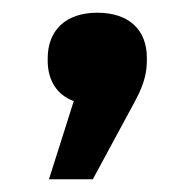

<svg xmlns="http://www.w3.org/2000/svg" viewBox="-20 -157 307 302"><path d="M55 -65V-62C55 -31 69 -8 96 2L57 125H126L193 1C208 -27 211 -45 211 -63V-66C211 -110 183 -137 133 -137C83 -137 55 -109 55 -65Z"/></svg>

Font: LT Wave Alt Bold
Style: Regular
Weight: 700
Designer: Daniel Lyons
Version: Version 2.5 (Glyphs App)